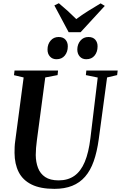

<svg xmlns="http://www.w3.org/2000/svg" viewBox="-20 -1192 769 1222"><path d="M661.5 -699 608.5 -306Q597.5 -225.5 576.5 -166Q555.5 -106.5 521.5 -67.5Q487.5 -28.5 439.2 -9.2Q391 10 326.5 10Q236.5 10 180.8 -17.8Q125 -45.5 99 -96.8Q73 -148 72.5 -219Q72.5 -237 73.2 -256Q74 -275 77 -295.5L130.5 -699L69 -713.5L72.5 -743H349.5L346.5 -714L268 -699L215 -301Q211.5 -275 209.5 -250.8Q207.5 -226.5 207.5 -205.5Q208 -160 222 -123.2Q236 -86.5 267.8 -65.2Q299.5 -44 353.5 -44Q412.5 -44 453.5 -73Q494.5 -102 519.5 -161.5Q544.5 -221 555.5 -313L602 -698.5L526.5 -714L529.5 -743H729L725.5 -714ZM339.5 -815Q313.5 -815 297.8 -832.5Q282 -850 282.5 -877.5Q282.5 -910.5 302 -933.5Q321.5 -956.5 353 -956.5Q382.5 -956.5 397.2 -939Q412 -921.5 411.5 -896.5Q411.5 -862 392.5 -838.5Q373.5 -815 339.5 -815ZM529 -815Q503 -815 487.5 -832.5Q472 -850 472 -877.5Q472.5 -910.5 492 -933.5Q511.5 -956.5 542.5 -956.5Q572 -956.5 586.8 -939Q601.5 -921.5 601 -896.5Q601 -862 582.2 -838.5Q563.5 -815 529 -815ZM417 -987 326 -1157.5 354.5 -1171.5Q383.5 -1147.5 411.5 -1122Q439.5 -1096.5 465.5 -1070.5Q500.5 -1097 540.2 -1121.8Q580 -1146.5 620.5 -1170.5L647 -1154.5L493 -987Z"/></svg>

Font: Merriweather 96pt SemiBold
Style: Italic
Weight: 600
Italic angle: -7.8°
Version: Version 2.101